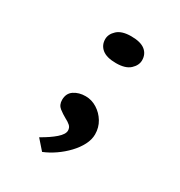

<svg xmlns="http://www.w3.org/2000/svg" viewBox="-175 -660 931 992"><g transform="rotate(30 290.0 -164.0)"><path d="M220 210 169 152Q219 124 250 97Q281 70 281 48Q281 30 268.5 19Q256 8 238 -1Q216 -13 195.5 -29Q175 -45 175 -75Q175 -114 203.5 -133Q232 -152 272 -152Q308 -152 340 -132Q372 -112 392 -79Q412 -46 412 -5Q412 26 395.5 58Q379 90 351 119.5Q323 149 289 172.5Q255 196 220 210ZM321 -378Q265 -378 238 -400Q211 -422 211 -458Q211 -488 238 -513Q265 -538 321 -538Q377 -538 404 -516.5Q431 -495 431 -458Q431 -428 404 -403Q377 -378 321 -378Z"/></g></svg>

Font: Lexend Zetta Medium
Style: Regular
Weight: 500
Designer: Bonnie Shaver-Troup, Thomas Jockin
Foundry: Lexend
Version: Version 1.007